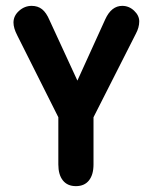

<svg xmlns="http://www.w3.org/2000/svg" viewBox="-20 -625 518 655"><path d="M179 -225V-64Q179 -29 194.5 -9.5Q210 10 239 10Q268 10 283.5 -9.5Q299 -29 299 -64V-225L443 -509Q455 -531 455 -552Q455 -572 437.5 -588.5Q420 -605 397 -605Q360 -605 339 -559L244 -350L149 -556Q138 -582 123.5 -593.5Q109 -605 88 -605Q64 -605 45 -588Q26 -571 26 -548Q26 -529 39 -504Z"/></svg>

Font: Beiruti
Style: Bold
Weight: 700
Designer: Arlette Boutros
Foundry: Boutros
Version: Version 1.41